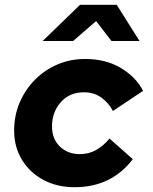

<svg xmlns="http://www.w3.org/2000/svg" viewBox="-20 -770 640 801"><path d="M291 11Q218 11 161 -19.5Q104 -50 71.5 -103.5Q39 -157 39 -225Q39 -288 62 -342Q85 -396 125.5 -437Q166 -478 219.5 -501Q273 -524 335 -524Q421 -524 484 -486.5Q547 -449 577 -391L451 -307Q435 -339 404 -362Q373 -385 330 -385Q270 -385 233.5 -343.5Q197 -302 197 -243Q197 -190 230 -158.5Q263 -127 313 -127Q351 -127 381.5 -144.5Q412 -162 437 -192L534 -106Q445 11 291 11ZM158 -599 314 -750H467L562 -599H445L381 -682L285 -599Z"/></svg>

Font: Red Hat Mono
Style: Bold Italic
Weight: 700
Italic angle: -12°
Monospace: yes
Designer: Pentagram, MCKL
Foundry: Pentagram, MCKL
Version: Version 1.023; ttfautohint (v1.8.3)